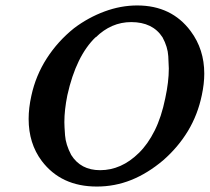

<svg xmlns="http://www.w3.org/2000/svg" viewBox="-20 -683 769 704"><path d="M483 -663Q609 -663 679 -569Q729 -502 729 -413Q729 -376 720 -334Q705 -262 669 -202.5Q633 -143 578 -95Q521 -47 461 -23Q401 1 335 1Q204 1 133 -93Q85 -157 85 -247Q85 -287 95 -332Q111 -406 151.5 -469Q192 -532 252 -580Q304 -619 363.5 -641Q423 -663 483 -663ZM461 -602Q388 -602 331 -546V-547Q259 -478 227 -334Q216 -280 216 -235Q216 -221 218.5 -187Q221 -153 241 -115Q276 -59 347 -59Q425 -59 489 -122Q522 -154 547 -204Q572 -254 586 -323Q599 -383 599 -432Q599 -443 597 -477Q595 -511 576 -546Q540 -602 461 -602Z"/></svg>

Font: New Athena Unicode
Style: Bold Italic
Weight: 700
Designer: J. Rusten 1997; rev. by R. Hancock 2001, 2002, rev. by D. Mastronarde 2002-2021
Foundry: Society for Classical Studies (formerly American Philological Association)
Version: Version 5.008